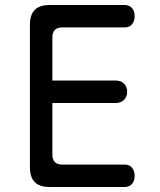

<svg xmlns="http://www.w3.org/2000/svg" viewBox="-20 -750 640 770"><path d="M190 -427H445Q465 -427 477.5 -414.5Q490 -402 490 -382Q490 -362 477.5 -349.5Q465 -337 445 -337H190V-130Q190 -110 200 -100Q210 -90 230 -90H479Q499 -90 509.5 -77.5Q520 -65 520 -45Q520 -25 509.5 -12.5Q499 0 479 0H180Q139 0 119.5 -19.5Q100 -39 100 -80V-650Q100 -691 119.5 -710.5Q139 -730 180 -730H479Q499 -730 509.5 -717.5Q520 -705 520 -685Q520 -665 509.5 -652.5Q499 -640 479 -640H230Q210 -640 200 -630Q190 -620 190 -600Z"/></svg>

Font: Maple Mono NF
Style: Regular
Weight: 400
Monospace: yes
Designer: subframe7536
Version: Version 7.000